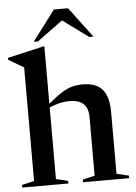

<svg xmlns="http://www.w3.org/2000/svg" viewBox="-61 -981 728 1028"><g transform="rotate(-5 302.5 -467.5)"><path d="M264.5 0H16.5V-14L82.5 -29.5V-640Q72.5 -645.5 51.5 -658Q30.5 -670.5 1 -688V-698.5L195.5 -743H200V-434.5Q244.5 -471.5 275 -490.2Q305.5 -509 331 -515.5Q356.5 -522 386.5 -522Q458.5 -522 492 -483Q525.5 -444 525.5 -362.5V-29.5L591 -14V0H343V-14L408 -29.5V-346Q408 -439 309 -439Q279 -439 250.8 -431.8Q222.5 -424.5 200 -414.5V-29.5L264.5 -14ZM444 -772 306 -873 168 -772H145.5L268 -935H344L466.5 -772Z"/></g></svg>

Font: Newsreader Display Medium
Style: Regular
Weight: 500
Designer: Hugues Gentile
Foundry: Production Type
Version: Version 1.001